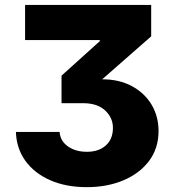

<svg xmlns="http://www.w3.org/2000/svg" viewBox="-20 -566 708 777"><path d="M331.1 191.4Q246.6 191.4 182.6 163.1Q118.7 134.8 82.5 84.5Q46.4 34.2 44.4 -32.2H221.2Q223.6 4.4 254.9 26.4Q286.1 48.3 331.5 48.3Q379.4 48.3 408.2 22.7Q437 -2.9 437 -48.8Q437 -89.8 405.3 -119.1Q373.5 -148.4 316.9 -148.4H229V-259.8L383.8 -399.4V-403.8H81.5V-545.9H591.8V-418.9L393.6 -245.1Q462.4 -245.1 513.7 -217.5Q564.9 -189.9 593.3 -142.6Q621.6 -95.2 621.6 -35.6Q621.6 34.2 583.3 85.2Q544.9 136.2 479.2 163.8Q413.6 191.4 331.1 191.4Z"/></svg>

Font: Inter Extra Bold
Style: Regular
Weight: 800
Designer: Rasmus Andersson
Foundry: rsms
Version: Version 4.000;git-3c8e0fc